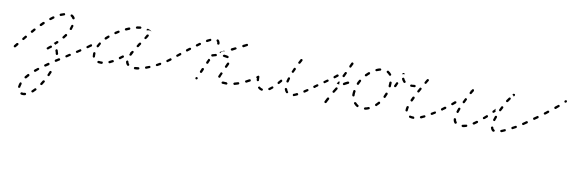

<svg xmlns="http://www.w3.org/2000/svg" viewBox="-46 -599 3638 1224"><g transform="rotate(10 1773.5 13.0)"><path d="M116 282Q114 282 113 282Q112 282 110 283Q109 284 108 285Q107 286 107 288Q106 291 108 294Q110 296 113 297Q118 298 124 298Q131 298 138 296Q141 295 142 293Q144 290 143 287Q143 284 140 282Q137 281 134 281Q129 283 124 283Q119 283 116 282ZM174 260Q173 261 173 263Q173 264 173 266Q174 267 175 268Q177 271 180 271Q183 271 186 269Q194 262 202 253Q204 251 204 248Q203 245 201 243Q199 241 196 241Q193 241 191 243Q183 251 176 258Q174 259 174 260ZM104 227Q104 226 103 225Q103 223 102 222Q100 221 99 221Q96 220 93 221Q91 223 90 226Q86 237 85 248Q84 250 85 251Q85 253 86 254Q87 255 88 256Q90 256 91 257Q93 257 94 256Q96 256 97 255Q98 254 99 253Q99 251 99 250Q101 240 104 230Q104 229 104 227ZM221 209Q221 212 224 214Q226 215 229 215Q232 214 234 212Q240 203 246 193Q248 190 247 187Q246 184 243 183Q241 181 238 182Q235 183 233 185Q227 195 222 203Q220 206 221 209ZM144 166Q143 163 141 161Q139 159 136 159Q133 159 131 161Q123 170 116 178Q115 180 115 181Q114 182 115 184Q115 185 115 187Q116 188 117 189Q120 191 123 190Q126 190 128 188Q134 180 142 172Q144 169 144 166ZM256 143Q256 144 256 146Q257 147 258 148Q259 149 260 150Q262 151 263 151Q265 151 266 150Q268 150 269 149Q270 148 270 146Q275 136 279 126Q280 123 279 120Q278 117 275 116Q272 115 269 116Q266 118 265 120Q261 130 257 140Q256 141 256 143ZM198 118Q199 115 197 113Q196 112 194 111Q193 110 192 110Q190 110 189 110Q187 111 186 112Q177 119 169 125Q167 127 166 130Q166 134 168 136Q170 138 173 139Q176 139 179 137Q186 130 195 123Q198 121 198 118ZM258 76Q258 73 256 70Q255 68 252 67Q249 66 246 68L228 81Q226 82 225 85Q224 88 226 91Q228 94 231 94Q234 95 237 93L255 81Q257 79 258 76ZM318 38Q319 37 319 35Q319 34 319 32Q319 31 318 30Q316 27 313 27Q310 26 307 28L289 39Q288 40 287 41Q286 43 286 44Q286 46 286 47Q286 49 287 50Q289 52 292 53Q295 54 297 52L316 40Q317 39 318 38ZM380 -2Q380 -3 381 -4Q381 -6 381 -7Q381 -9 380 -10Q378 -13 375 -13Q372 -14 369 -12L351 0Q350 0 349 2Q348 3 348 4Q347 6 348 7Q348 9 349 10Q350 13 354 13Q357 14 359 12L377 0Q379 0 380 -2ZM286 5Q287 7 288 7Q289 8 291 9Q292 9 294 9Q297 8 298 6Q300 3 300 0Q297 -13 293 -23Q292 -25 289 -27Q287 -28 284 -27Q282 -26 281 -25Q280 -24 280 -23Q279 -21 279 -20Q279 -18 279 -17Q283 -9 285 3Q285 4 286 5ZM40 -14Q41 -15 41 -17Q41 -18 40 -19Q39 -21 38 -22Q36 -24 32 -23Q29 -23 27 -21Q19 -10 14 -5Q13 -4 13 -2Q12 -1 13 0Q13 2 13 3Q14 5 15 6Q17 8 20 7Q24 7 26 5Q31 -1 39 -11Q40 -12 40 -14ZM252 -32Q253 -33 253 -34Q254 -36 254 -37Q253 -39 253 -40Q252 -41 251 -42Q249 -43 248 -44Q247 -44 245 -44Q244 -44 242 -43Q234 -38 224 -28Q223 -27 222 -26Q222 -25 222 -23Q221 -22 222 -20Q223 -19 224 -18Q226 -16 229 -16Q232 -15 234 -18Q243 -26 250 -30Q251 -31 252 -32ZM441 -42Q442 -43 442 -45Q443 -46 442 -48Q442 -49 441 -50Q439 -53 436 -54Q433 -54 431 -52L413 -40Q411 -40 411 -38Q410 -37 409 -36Q409 -34 409 -33Q410 -31 410 -30Q412 -27 415 -27Q418 -26 421 -28L439 -40Q440 -41 441 -42ZM86 -72Q85 -75 83 -77Q80 -79 77 -79Q74 -79 72 -76L59 -60Q57 -58 58 -55Q58 -52 60 -50Q61 -49 63 -48Q64 -48 66 -48Q67 -48 69 -49Q70 -50 71 -51L84 -67Q86 -69 86 -72ZM276 -78Q277 -79 278 -79Q280 -80 281 -80Q283 -80 284 -79Q286 -79 287 -78Q289 -76 289 -72Q289 -69 287 -67Q280 -61 271 -53Q271 -53 271 -53Q271 -53 271 -53Q269 -57 265 -60Q263 -62 260 -63Q261 -63 261 -63Q261 -63 261 -64Q270 -71 276 -78ZM486 -73Q487 -74 487 -76Q488 -77 487 -79Q487 -80 486 -81Q484 -84 481 -84Q478 -85 476 -83L473 -81Q472 -81 471 -79Q471 -78 470 -77Q470 -75 470 -74Q471 -72 471 -71Q473 -68 476 -68Q479 -67 482 -69L484 -71Q486 -72 486 -73ZM309 -112Q308 -110 308 -109Q309 -107 309 -106Q310 -105 311 -104Q313 -102 317 -102Q320 -102 322 -105Q329 -113 335 -122Q335 -123 336 -124Q336 -126 336 -127Q336 -129 335 -130Q334 -131 333 -132Q330 -134 327 -134Q324 -133 322 -130Q317 -123 310 -114Q309 -113 309 -112ZM132 -126Q132 -129 130 -131Q127 -134 124 -133Q121 -133 119 -131Q112 -123 105 -115Q103 -113 103 -110Q104 -107 106 -105Q108 -103 111 -103Q114 -103 117 -105Q123 -113 130 -121Q132 -123 132 -126ZM182 -177Q182 -180 180 -182Q178 -185 175 -185Q172 -185 169 -183Q162 -176 154 -168Q152 -166 152 -163Q152 -160 154 -157Q156 -155 160 -155Q163 -155 165 -157Q172 -165 180 -172Q182 -174 182 -177ZM345 -170Q345 -169 345 -168Q346 -166 347 -165Q348 -164 350 -164Q353 -163 355 -164Q358 -165 359 -168Q363 -179 365 -189Q366 -192 364 -195Q363 -197 360 -198Q358 -198 357 -198Q355 -198 354 -197Q353 -196 352 -195Q351 -194 351 -192Q349 -183 345 -173Q345 -172 345 -170ZM237 -221Q237 -224 236 -227Q234 -230 231 -230Q228 -231 225 -229Q217 -223 208 -216Q206 -214 205 -211Q205 -208 207 -206Q209 -203 212 -203Q215 -203 217 -204Q226 -211 234 -217Q236 -218 237 -221ZM352 -235Q353 -234 354 -234Q356 -233 357 -233Q359 -233 360 -234Q363 -235 364 -238Q365 -241 364 -244Q358 -256 346 -262Q343 -263 340 -262Q337 -261 336 -259Q335 -256 336 -253Q336 -250 339 -249Q346 -245 350 -237Q351 -236 352 -235ZM300 -251Q301 -254 300 -257Q299 -260 297 -262Q294 -263 291 -262Q281 -259 270 -255Q268 -254 266 -251Q265 -248 267 -245Q267 -244 268 -243Q269 -242 271 -241Q272 -240 274 -240Q275 -240 276 -241Q286 -245 295 -248Q298 -249 300 -251Z M584 15Q585 14 586 14Q588 13 589 12Q590 11 590 9Q591 8 590 6Q590 3 588 1Q586 -1 582 0Q579 0 575 0Q568 0 563 -1Q560 -1 558 1Q555 3 555 6Q555 7 555 9Q556 10 557 11Q557 13 559 13Q560 14 562 14Q568 15 575 15Q579 15 584 15ZM825 7Q827 4 826 1Q826 -1 825 -2Q825 -3 823 -4Q822 -5 821 -5Q819 -5 818 -5Q807 -3 798 -3Q795 -3 793 -1Q791 2 791 5Q791 6 792 8Q792 9 794 10Q795 11 796 12Q797 12 799 12Q809 12 820 10Q823 9 825 7ZM656 -9Q657 -11 658 -12Q658 -13 658 -15Q658 -16 657 -18Q656 -20 653 -21Q650 -22 647 -21Q638 -16 629 -12Q626 -11 625 -8Q624 -5 625 -2Q625 -1 627 0Q628 1 629 2Q630 2 632 2Q633 2 635 2Q644 -2 654 -8Q655 -8 656 -9ZM751 -2Q754 -2 757 -4Q758 -5 758 -6Q759 -8 759 -9Q759 -11 758 -12Q758 -13 757 -14Q751 -20 750 -28Q750 -30 749 -31Q748 -32 747 -33Q746 -34 745 -35Q743 -35 742 -35Q739 -34 737 -32Q735 -30 735 -26Q737 -13 746 -4Q748 -2 751 -2ZM894 -16Q895 -18 894 -21Q893 -23 892 -24Q891 -25 890 -25Q889 -26 887 -26Q886 -26 884 -25Q875 -22 865 -18Q862 -17 861 -14Q860 -12 861 -9Q861 -7 862 -6Q863 -5 865 -4Q866 -4 867 -4Q869 -4 870 -4Q880 -8 890 -12Q893 -13 894 -16ZM520 -22Q520 -19 523 -17Q525 -15 528 -16Q530 -16 531 -17Q532 -18 533 -19Q534 -20 534 -21Q535 -23 534 -24Q534 -29 534 -34Q534 -39 534 -43Q534 -46 532 -49Q530 -51 527 -51Q524 -51 522 -49Q519 -47 519 -44Q519 -39 519 -34Q519 -28 520 -22ZM958 -48Q959 -51 958 -53Q957 -55 956 -56Q955 -56 953 -57Q952 -57 950 -57Q949 -57 947 -56Q939 -51 930 -46Q927 -45 926 -42Q925 -39 926 -36Q927 -35 928 -34Q929 -33 931 -33Q932 -32 934 -32Q935 -32 936 -33Q946 -38 955 -43Q958 -45 958 -48ZM716 -51Q716 -53 716 -54Q717 -56 716 -57Q716 -58 715 -59Q713 -62 710 -62Q706 -62 704 -60Q696 -54 688 -48Q687 -47 686 -46Q686 -44 685 -43Q685 -41 686 -40Q686 -38 687 -37Q689 -35 692 -34Q695 -34 697 -36Q706 -42 714 -49Q715 -50 716 -51ZM750 -90Q751 -88 752 -86Q750 -82 749 -79Q747 -76 748 -73Q749 -70 752 -69Q753 -68 755 -68Q756 -68 758 -69Q759 -69 760 -70Q761 -71 762 -72Q766 -81 771 -90Q772 -92 772 -93Q773 -95 772 -96Q772 -97 771 -99Q770 -100 769 -100Q766 -102 763 -101Q760 -100 758 -98Q756 -94 755 -91Q752 -91 750 -90ZM1001 -73Q1002 -74 1002 -76Q1003 -77 1002 -79Q1002 -80 1001 -81Q999 -84 996 -84Q993 -85 991 -83H990Q989 -82 988 -80Q987 -79 987 -78Q986 -76 987 -75Q987 -73 988 -72Q990 -70 993 -69Q996 -68 998 -70L999 -71Q1001 -72 1001 -73ZM504 -88Q504 -91 503 -94Q502 -95 500 -96Q499 -96 498 -97Q496 -97 495 -96Q493 -96 492 -95Q483 -88 476 -83Q473 -81 473 -78Q472 -75 474 -73Q475 -71 476 -71Q477 -70 479 -70Q480 -69 482 -70Q483 -70 484 -71Q491 -76 501 -83Q504 -85 504 -88ZM533 -90Q534 -87 537 -85Q540 -84 542 -85Q545 -86 547 -89Q551 -98 556 -106Q558 -109 557 -112Q557 -115 554 -117Q551 -118 548 -118Q545 -117 544 -114Q538 -105 533 -95Q532 -93 533 -90ZM790 -152Q789 -151 789 -150Q789 -149 790 -147L785 -141Q784 -139 784 -135Q785 -132 787 -131Q790 -129 793 -130Q796 -130 798 -133L809 -150Q811 -153 810 -156Q810 -159 807 -160Q805 -162 801 -162Q798 -161 797 -158L792 -152Q791 -152 790 -152ZM585 -164Q585 -164 585 -164Q585 -164 585 -163Q581 -159 576 -155Q575 -154 575 -152Q574 -151 574 -149Q574 -148 575 -147Q575 -145 576 -144Q579 -142 582 -142Q585 -142 587 -144Q594 -151 602 -158Q604 -160 604 -163Q604 -166 602 -169Q600 -171 597 -171Q594 -171 592 -169Q589 -167 586 -164Q586 -164 585 -164ZM630 -196Q629 -193 631 -190Q632 -188 635 -187Q639 -186 641 -188Q649 -194 658 -199Q661 -201 662 -204Q662 -207 661 -209Q659 -212 656 -213Q653 -213 651 -212Q641 -206 633 -201Q630 -199 630 -196ZM824 -195Q824 -192 827 -190Q829 -188 832 -189Q835 -190 837 -192Q839 -196 841 -199Q841 -199 842 -199Q843 -201 844 -203Q844 -203 844 -203Q846 -207 848 -210Q849 -211 849 -213Q850 -214 849 -216Q849 -217 848 -218Q847 -219 846 -220Q843 -222 840 -221Q837 -220 835 -218Q831 -210 825 -200Q823 -198 824 -195ZM708 -241Q708 -241 708 -241Q708 -241 708 -241Q702 -238 696 -236Q693 -234 692 -231Q691 -229 692 -226Q694 -223 697 -222Q699 -221 702 -222Q712 -226 721 -230Q724 -231 725 -234Q726 -237 725 -240Q724 -243 721 -244Q718 -245 715 -244Q712 -242 708 -241Q708 -241 708 -241ZM831 -254Q832 -256 833 -256Q835 -257 836 -257Q838 -257 839 -256Q847 -254 853 -250Q856 -248 858 -247Q858 -246 859 -246Q859 -245 860 -244Q855 -247 850 -248Q843 -249 837 -247Q834 -247 831 -245Q829 -246 829 -248Q829 -250 829 -252Q830 -253 831 -254ZM762 -258Q761 -258 760 -256Q759 -255 759 -254Q759 -252 759 -251Q760 -248 762 -246Q765 -244 768 -245Q779 -247 787 -248Q790 -248 792 -251Q794 -253 794 -256Q794 -259 791 -261Q789 -263 786 -263Q776 -262 765 -260Q763 -259 762 -258Z M1189 3Q1190 6 1193 7Q1194 7 1196 7Q1197 8 1199 7Q1200 6 1201 5Q1202 4 1203 3Q1204 0 1203 -3Q1202 -6 1199 -7Q1198 -8 1196 -8Q1195 -8 1193 -7Q1192 -7 1191 -6Q1190 -5 1189 -3Q1188 0 1189 3ZM1387 7H1388Q1390 7 1391 7Q1392 6 1393 5Q1394 4 1395 3Q1396 1 1396 0Q1396 -3 1393 -5Q1391 -8 1388 -8H1387Q1374 -8 1366 -9Q1363 -9 1361 -7Q1358 -5 1358 -2Q1357 -1 1358 1Q1358 2 1359 3Q1360 4 1361 5Q1363 6 1364 6Q1373 7 1387 7ZM1468 -9Q1469 -9 1469 -11Q1470 -12 1470 -14Q1470 -15 1470 -17Q1469 -19 1466 -21Q1463 -22 1460 -21Q1449 -18 1439 -15Q1437 -14 1436 -14Q1435 -13 1434 -11Q1433 -10 1433 -9Q1433 -7 1433 -6Q1434 -3 1437 -1Q1439 1 1442 0Q1454 -3 1465 -7Q1466 -8 1468 -9ZM1538 -41Q1539 -42 1539 -43Q1540 -45 1539 -46Q1539 -48 1538 -49Q1537 -52 1534 -53Q1531 -53 1528 -52Q1518 -46 1508 -41Q1507 -41 1506 -40Q1505 -38 1504 -37Q1504 -36 1504 -34Q1504 -33 1505 -31Q1505 -30 1507 -29Q1508 -28 1509 -28Q1511 -27 1512 -27Q1514 -27 1515 -28Q1525 -33 1536 -39Q1537 -40 1538 -41ZM1330 -38Q1329 -35 1331 -32Q1332 -30 1335 -29Q1337 -28 1338 -28Q1340 -29 1341 -29Q1342 -30 1343 -31Q1344 -32 1345 -34Q1346 -37 1347 -41L1353 -54Q1355 -57 1354 -60Q1352 -63 1350 -64Q1348 -65 1347 -65Q1345 -65 1344 -64Q1342 -64 1341 -63Q1340 -62 1340 -60L1334 -47Q1332 -42 1330 -38ZM1210 -43Q1211 -40 1214 -39Q1215 -38 1217 -38Q1218 -38 1220 -39Q1221 -39 1222 -40Q1223 -41 1224 -43L1232 -61Q1233 -64 1232 -67Q1231 -70 1228 -71Q1227 -72 1226 -72Q1224 -72 1223 -71Q1221 -71 1220 -70Q1219 -69 1218 -68L1210 -49Q1209 -46 1210 -43ZM1588 -73Q1589 -74 1589 -76Q1590 -77 1589 -79Q1589 -80 1588 -81Q1586 -84 1583 -84Q1580 -85 1578 -83L1573 -80Q1571 -79 1571 -77Q1570 -76 1570 -75Q1569 -73 1570 -72Q1570 -70 1571 -69Q1573 -67 1576 -66Q1579 -66 1581 -67L1586 -71Q1588 -72 1588 -73ZM1019 -88Q1019 -91 1017 -94Q1015 -96 1012 -97Q1009 -97 1007 -95Q996 -87 991 -83Q990 -82 989 -81Q988 -80 988 -78Q987 -77 988 -75Q988 -74 989 -73Q991 -70 994 -70Q997 -69 999 -71Q1005 -75 1016 -83Q1018 -85 1019 -88ZM1361 -106Q1361 -104 1361 -103Q1362 -101 1363 -100Q1364 -99 1365 -99Q1368 -97 1371 -98Q1374 -100 1375 -102L1385 -123Q1385 -125 1385 -126Q1385 -128 1385 -129Q1384 -131 1383 -132Q1382 -133 1381 -133Q1378 -135 1375 -133Q1372 -132 1371 -130L1362 -109Q1361 -107 1361 -106ZM1239 -108Q1240 -105 1243 -103Q1246 -102 1249 -103Q1252 -104 1253 -107L1261 -126Q1262 -126 1262 -126Q1262 -127 1262 -127L1259 -133Q1259 -133 1258 -134Q1256 -135 1253 -136Q1252 -136 1250 -135Q1248 -134 1248 -132L1239 -113Q1238 -111 1239 -108ZM1073 -130Q1074 -131 1074 -133Q1074 -134 1074 -135Q1073 -137 1072 -138Q1071 -139 1070 -140Q1069 -141 1067 -141Q1066 -141 1064 -141Q1063 -140 1062 -139L1046 -126Q1045 -126 1044 -124Q1043 -123 1043 -121Q1043 -120 1043 -119Q1044 -117 1045 -116Q1047 -113 1050 -113Q1053 -113 1055 -115L1071 -127Q1072 -128 1073 -130ZM1264 -166Q1263 -165 1263 -164Q1262 -162 1263 -161Q1263 -159 1263 -158Q1265 -155 1267 -154Q1270 -153 1272 -154Q1283 -157 1293 -160Q1296 -160 1297 -163Q1299 -165 1298 -168Q1298 -170 1297 -171Q1296 -172 1295 -173Q1294 -174 1292 -174Q1291 -175 1289 -174Q1281 -172 1271 -169Q1270 -169 1269 -169Q1268 -169 1268 -168H1267Q1265 -167 1264 -166ZM1129 -176Q1130 -179 1128 -182Q1127 -183 1126 -184Q1124 -184 1123 -184Q1121 -185 1120 -184Q1118 -184 1117 -183L1101 -171Q1099 -169 1098 -166Q1098 -162 1100 -160Q1101 -159 1102 -158Q1103 -157 1105 -157Q1106 -157 1108 -157Q1109 -158 1110 -159L1126 -171Q1129 -173 1129 -176ZM1370 -161Q1373 -163 1374 -166Q1374 -167 1374 -169Q1374 -170 1373 -171Q1373 -173 1371 -174Q1370 -175 1369 -175Q1358 -178 1344 -179Q1342 -179 1341 -178Q1340 -177 1339 -176Q1338 -175 1337 -174Q1336 -173 1336 -171Q1336 -168 1338 -166Q1341 -164 1344 -164Q1356 -163 1364 -161Q1367 -160 1370 -161ZM1312 -189Q1312 -190 1313 -191Q1314 -192 1315 -192L1336 -203Q1338 -204 1340 -203Q1343 -203 1345 -201Q1344 -201 1344 -201Q1339 -201 1333 -199Q1327 -197 1323 -193Q1319 -188 1316 -183Q1316 -183 1316 -184Q1314 -186 1312 -189ZM1186 -218Q1187 -221 1185 -223Q1183 -226 1180 -226Q1177 -227 1174 -225Q1166 -220 1158 -213Q1155 -211 1155 -208Q1154 -205 1156 -203Q1158 -200 1161 -200Q1164 -199 1167 -201Q1175 -207 1183 -213Q1186 -215 1186 -218ZM1379 -222Q1378 -219 1380 -216Q1381 -214 1384 -213Q1387 -212 1390 -213L1410 -224Q1413 -225 1414 -228Q1415 -231 1414 -234Q1412 -236 1409 -237Q1406 -238 1404 -237L1383 -227Q1380 -225 1379 -222ZM1287 -239Q1288 -238 1289 -237Q1290 -236 1292 -235Q1293 -235 1294 -235Q1298 -235 1300 -237Q1302 -239 1302 -242Q1302 -250 1299 -255Q1297 -262 1291 -266Q1289 -268 1286 -268Q1283 -267 1281 -265Q1279 -262 1279 -259Q1280 -256 1282 -254Q1287 -251 1287 -242Q1287 -240 1287 -239ZM1246 -253Q1247 -256 1246 -259Q1244 -262 1241 -263Q1238 -264 1236 -262Q1227 -258 1217 -253Q1215 -251 1214 -248Q1213 -245 1214 -242Q1216 -240 1219 -239Q1222 -238 1225 -240Q1234 -245 1242 -249Q1245 -250 1246 -253ZM1447 -256Q1446 -254 1448 -251Q1449 -248 1452 -247Q1455 -246 1458 -247L1478 -258Q1481 -259 1482 -262Q1483 -265 1482 -268Q1480 -271 1477 -272Q1474 -273 1472 -271L1451 -261Q1448 -259 1447 -256Z M1619 6Q1621 6 1622 5Q1623 4 1624 3Q1625 2 1625 0Q1626 -3 1624 -5Q1622 -8 1619 -8Q1611 -10 1605 -15Q1603 -18 1600 -18Q1597 -17 1594 -15Q1592 -13 1592 -10Q1592 -7 1595 -5Q1604 4 1616 6Q1618 7 1619 6ZM1850 -6Q1851 -7 1852 -9Q1852 -10 1852 -11Q1852 -13 1851 -14Q1850 -17 1847 -18Q1844 -19 1841 -18Q1831 -12 1823 -10Q1820 -9 1819 -6Q1818 -3 1819 0Q1819 1 1820 2Q1821 3 1822 4Q1824 5 1825 5Q1827 5 1828 4Q1837 1 1848 -4Q1849 -5 1850 -6ZM1779 -6Q1782 -5 1784 -8Q1785 -9 1786 -10Q1786 -11 1787 -13Q1787 -14 1786 -16Q1786 -17 1784 -18Q1779 -24 1777 -33Q1776 -34 1775 -35Q1774 -37 1773 -37Q1772 -38 1770 -38Q1769 -39 1767 -38Q1764 -37 1763 -35Q1761 -32 1762 -29Q1766 -16 1774 -8Q1776 -6 1779 -6ZM1689 -25Q1689 -28 1687 -31Q1686 -32 1685 -32Q1684 -33 1682 -33Q1681 -33 1679 -33Q1678 -32 1677 -31Q1669 -24 1661 -19Q1659 -18 1658 -15Q1657 -12 1659 -9Q1660 -8 1661 -7Q1662 -6 1664 -6Q1665 -6 1667 -6Q1668 -6 1670 -7Q1678 -13 1686 -20Q1689 -22 1689 -25ZM1912 -47Q1913 -50 1911 -52Q1910 -53 1909 -54Q1908 -55 1907 -55Q1905 -56 1904 -55Q1902 -55 1901 -54Q1892 -48 1884 -43Q1883 -42 1882 -41Q1881 -40 1881 -38Q1880 -37 1881 -35Q1881 -34 1882 -33Q1883 -30 1886 -29Q1889 -29 1892 -30Q1900 -36 1909 -42Q1912 -43 1912 -47ZM1578 -51Q1580 -49 1584 -49Q1585 -49 1586 -50Q1588 -51 1589 -52Q1590 -53 1590 -54Q1590 -56 1590 -57Q1589 -66 1589 -77Q1589 -80 1587 -82Q1585 -85 1582 -85Q1579 -85 1577 -82Q1575 -80 1575 -77Q1575 -66 1575 -56Q1576 -53 1578 -51ZM1737 -76Q1737 -77 1737 -79Q1737 -80 1736 -81Q1736 -83 1734 -84Q1732 -86 1729 -85Q1726 -85 1724 -82Q1717 -74 1711 -67Q1710 -66 1710 -64Q1709 -63 1709 -61Q1709 -60 1710 -59Q1711 -57 1712 -56Q1714 -54 1717 -54Q1720 -55 1722 -57Q1729 -65 1736 -73Q1737 -74 1737 -76ZM1953 -73Q1954 -74 1954 -76Q1955 -77 1954 -79Q1954 -80 1953 -81Q1951 -84 1948 -84Q1945 -85 1943 -83H1942Q1941 -82 1940 -81Q1939 -79 1939 -78Q1939 -77 1939 -75Q1940 -74 1940 -72Q1942 -70 1945 -69Q1948 -69 1951 -71Q1953 -72 1953 -73ZM1765 -77Q1766 -74 1769 -74Q1771 -73 1772 -74Q1774 -74 1775 -75Q1776 -75 1777 -77Q1778 -78 1778 -79Q1780 -88 1783 -99Q1784 -100 1783 -101Q1783 -103 1783 -104Q1782 -106 1781 -107Q1780 -107 1778 -108Q1775 -109 1772 -107Q1770 -106 1769 -103Q1766 -92 1763 -82Q1763 -79 1765 -77ZM1786 -145Q1788 -142 1790 -141Q1793 -140 1796 -141Q1799 -142 1800 -145Q1804 -154 1809 -164Q1810 -166 1809 -169Q1808 -172 1805 -174Q1802 -175 1799 -174Q1796 -173 1795 -170Q1790 -160 1787 -151Q1785 -148 1786 -145ZM1817 -210Q1818 -207 1821 -205Q1824 -204 1827 -205Q1830 -206 1831 -208Q1836 -217 1841 -226Q1842 -229 1842 -232Q1841 -235 1838 -236Q1835 -238 1832 -237Q1829 -236 1828 -234Q1823 -224 1818 -215Q1816 -213 1817 -210Z M2052 -17Q2052 -19 2051 -20Q2051 -21 2050 -23Q2049 -24 2048 -24Q2045 -26 2042 -25Q2039 -24 2037 -21Q2030 -7 2025 3Q2024 5 2025 8Q2026 11 2029 13Q2030 13 2031 13Q2033 14 2034 13Q2036 13 2037 12Q2038 11 2039 9Q2043 0 2051 -14Q2051 -16 2052 -17ZM2284 -3Q2283 -2 2282 -1Q2281 0 2281 2Q2280 3 2280 5Q2281 8 2283 10Q2286 11 2289 11Q2301 9 2312 4Q2315 3 2316 0Q2318 -3 2317 -5Q2316 -7 2315 -8Q2314 -9 2313 -9Q2311 -10 2310 -10Q2308 -10 2307 -10Q2297 -5 2287 -4Q2285 -4 2284 -3ZM2220 -26Q2216 -26 2214 -24Q2213 -23 2212 -22Q2212 -20 2212 -19Q2212 -17 2212 -16Q2213 -15 2214 -14Q2222 -4 2233 2Q2236 4 2239 3Q2242 2 2243 -1Q2244 -2 2244 -4Q2244 -5 2244 -7Q2244 -8 2243 -9Q2242 -10 2240 -11Q2232 -16 2225 -24Q2223 -26 2220 -26ZM2346 -32Q2346 -29 2348 -26Q2349 -25 2350 -25Q2352 -24 2353 -24Q2355 -24 2356 -24Q2357 -25 2358 -26Q2367 -34 2375 -43Q2375 -44 2376 -46Q2376 -47 2376 -49Q2376 -50 2375 -51Q2375 -53 2374 -54Q2371 -56 2368 -55Q2365 -55 2363 -53Q2356 -44 2348 -37Q2346 -35 2346 -32ZM2209 -93Q2209 -96 2207 -98Q2205 -101 2202 -101Q2200 -101 2199 -101Q2198 -101 2196 -100Q2195 -99 2195 -97Q2194 -96 2194 -95Q2192 -83 2192 -71Q2192 -69 2192 -66Q2193 -63 2195 -61Q2197 -59 2200 -59Q2202 -59 2203 -60Q2204 -60 2205 -61Q2206 -63 2207 -64Q2207 -65 2207 -67Q2207 -69 2207 -71Q2207 -82 2209 -93ZM2093 -92Q2093 -95 2090 -97Q2087 -98 2084 -98Q2081 -97 2080 -95Q2073 -85 2065 -71Q2064 -69 2064 -66Q2065 -63 2068 -61Q2070 -60 2073 -60Q2076 -61 2078 -64Q2086 -77 2092 -86Q2094 -89 2093 -92ZM1968 -85Q1969 -86 1969 -88Q1970 -89 1969 -90Q1969 -92 1968 -93Q1966 -96 1963 -96Q1960 -97 1958 -95L1941 -83Q1939 -82 1939 -81Q1938 -80 1938 -78Q1937 -77 1938 -75Q1938 -74 1939 -73Q1941 -70 1944 -70Q1947 -69 1949 -71L1966 -83Q1968 -84 1968 -85ZM2390 -93Q2390 -91 2390 -90Q2391 -88 2392 -87Q2393 -86 2394 -85Q2397 -84 2400 -85Q2403 -86 2404 -89Q2409 -99 2413 -110Q2414 -113 2413 -116Q2411 -119 2409 -120Q2407 -121 2406 -120Q2404 -120 2403 -120Q2401 -119 2400 -118Q2399 -117 2399 -116Q2395 -105 2390 -95Q2390 -94 2390 -93ZM2028 -129Q2029 -132 2027 -134Q2025 -137 2022 -137Q2019 -138 2017 -136L2000 -124Q1997 -122 1996 -119Q1996 -116 1998 -114Q1999 -112 2000 -112Q2001 -111 2003 -110Q2004 -110 2006 -111Q2007 -111 2008 -112L2025 -124Q2028 -125 2028 -129ZM2092 -120Q2087 -121 2082 -120L2088 -133Q2090 -136 2093 -137Q2096 -138 2098 -137Q2099 -136 2099 -136Q2099 -136 2099 -136Q2099 -135 2099 -135Q2097 -128 2098 -122Q2099 -121 2099 -120L2098 -118Q2095 -119 2092 -120ZM2159 -137Q2160 -140 2159 -143Q2157 -146 2154 -147Q2152 -148 2149 -147Q2137 -142 2124 -134Q2122 -132 2121 -129Q2120 -126 2122 -123Q2123 -121 2126 -120Q2129 -119 2132 -121Q2144 -128 2155 -133Q2158 -134 2159 -137ZM2231 -161Q2233 -164 2232 -167Q2231 -170 2229 -171Q2226 -173 2223 -172Q2220 -171 2218 -168Q2215 -163 2213 -158Q2212 -158 2212 -158Q2212 -157 2212 -157Q2211 -153 2209 -150L2208 -148Q2207 -145 2208 -142Q2209 -139 2212 -138Q2215 -136 2217 -137Q2220 -138 2222 -141L2223 -144Q2227 -153 2231 -161ZM2086 -172Q2086 -175 2084 -177Q2082 -180 2079 -180Q2076 -181 2073 -179Q2066 -172 2057 -166Q2055 -164 2054 -161Q2054 -158 2056 -155Q2057 -154 2058 -153Q2059 -153 2061 -152Q2062 -152 2064 -153Q2065 -153 2066 -154Q2075 -161 2083 -167Q2085 -169 2086 -172ZM2410 -165Q2410 -162 2412 -159Q2414 -157 2417 -157Q2420 -156 2422 -158Q2425 -160 2425 -163Q2426 -173 2426 -183V-187Q2426 -190 2424 -192Q2422 -194 2419 -194Q2417 -194 2416 -194Q2414 -193 2413 -192Q2412 -191 2412 -190Q2411 -188 2411 -187V-182Q2411 -174 2410 -165ZM2110 -174Q2111 -172 2114 -170Q2117 -169 2120 -170Q2123 -171 2124 -174L2133 -194Q2135 -197 2134 -200Q2133 -203 2130 -204Q2127 -205 2124 -204Q2121 -203 2120 -200L2110 -180Q2109 -177 2110 -174ZM2280 -222Q2281 -225 2279 -227Q2278 -228 2276 -229Q2275 -230 2274 -230Q2272 -230 2271 -229Q2269 -229 2268 -228Q2259 -220 2251 -212Q2249 -210 2249 -207Q2249 -203 2251 -201Q2252 -200 2254 -200Q2255 -199 2257 -199Q2258 -199 2259 -200Q2261 -200 2262 -201Q2269 -209 2278 -216Q2280 -218 2280 -222ZM2405 -230Q2408 -229 2411 -231Q2412 -232 2413 -233Q2414 -234 2414 -236Q2414 -237 2414 -239Q2414 -240 2413 -241Q2405 -252 2393 -259Q2392 -259 2391 -260Q2389 -260 2388 -259Q2386 -259 2385 -258Q2384 -257 2383 -256Q2382 -254 2382 -253Q2382 -251 2383 -250Q2383 -249 2384 -247Q2385 -246 2386 -245Q2395 -241 2400 -233Q2402 -230 2405 -230ZM2142 -242Q2143 -239 2145 -238Q2148 -236 2151 -237Q2154 -238 2155 -241L2165 -261Q2166 -264 2165 -267Q2164 -270 2161 -271Q2160 -272 2158 -272Q2157 -272 2155 -272Q2154 -271 2153 -270Q2152 -269 2151 -268L2142 -248Q2141 -245 2142 -242ZM2343 -252Q2344 -253 2345 -254Q2346 -255 2346 -257Q2346 -258 2346 -260Q2345 -263 2342 -264Q2340 -266 2337 -265Q2326 -263 2314 -257Q2311 -256 2310 -253Q2309 -250 2310 -247Q2311 -246 2312 -245Q2313 -244 2314 -244Q2316 -243 2317 -243Q2319 -243 2320 -244Q2331 -248 2340 -251Q2342 -251 2343 -252Z M2603 15Q2604 14 2605 13Q2606 12 2607 11Q2607 9 2607 8Q2607 5 2605 3Q2603 0 2600 0Q2589 0 2581 -2Q2578 -3 2575 -1Q2573 0 2572 3Q2572 5 2572 6Q2572 8 2573 9Q2574 10 2575 11Q2576 12 2577 12Q2587 15 2600 15Q2601 15 2603 15ZM2675 -10Q2676 -13 2675 -16Q2674 -17 2673 -18Q2672 -19 2670 -20Q2669 -20 2667 -20Q2666 -20 2665 -19Q2655 -14 2646 -11Q2645 -10 2644 -9Q2643 -8 2642 -7Q2641 -5 2641 -4Q2641 -2 2642 -1Q2643 2 2646 3Q2649 4 2652 3Q2661 -1 2671 -6Q2674 -7 2675 -10ZM2543 -31Q2543 -28 2545 -26Q2547 -24 2550 -24Q2552 -24 2553 -24Q2555 -25 2556 -26Q2557 -27 2557 -29Q2558 -30 2558 -32Q2558 -32 2558 -33Q2558 -40 2560 -50Q2561 -51 2561 -53Q2560 -54 2560 -56Q2559 -57 2558 -58Q2556 -59 2555 -59Q2552 -60 2549 -58Q2547 -57 2546 -54Q2543 -42 2543 -33Q2543 -32 2543 -31ZM2736 -44Q2737 -45 2737 -47Q2738 -48 2738 -49Q2737 -51 2736 -52Q2735 -55 2732 -56Q2729 -56 2726 -54Q2717 -49 2709 -44Q2707 -43 2706 -42Q2706 -40 2705 -39Q2705 -37 2705 -36Q2705 -35 2706 -33Q2708 -31 2711 -30Q2714 -29 2716 -31Q2725 -36 2734 -42Q2735 -43 2736 -44ZM2780 -76Q2781 -79 2779 -81Q2778 -83 2777 -83Q2776 -84 2774 -84Q2773 -85 2771 -84Q2770 -84 2769 -83H2768Q2765 -81 2765 -78Q2764 -75 2766 -72Q2767 -71 2768 -70Q2770 -69 2771 -69Q2773 -69 2774 -69Q2775 -70 2777 -70V-71Q2780 -73 2780 -76ZM2564 -97Q2565 -94 2568 -93Q2571 -91 2574 -92Q2577 -94 2578 -96Q2582 -105 2587 -115Q2587 -116 2587 -118Q2587 -119 2587 -121Q2586 -122 2585 -123Q2584 -124 2583 -125Q2580 -126 2577 -125Q2574 -124 2573 -122Q2568 -112 2564 -103Q2563 -100 2564 -97ZM2596 -161Q2597 -158 2600 -157Q2602 -155 2605 -156Q2608 -157 2610 -160L2620 -178Q2621 -181 2621 -184Q2620 -187 2617 -188Q2614 -190 2611 -189Q2608 -188 2607 -185L2597 -167Q2595 -164 2596 -161ZM2468 -190Q2468 -191 2468 -193Q2467 -194 2466 -195Q2465 -196 2464 -197Q2461 -198 2458 -197Q2455 -196 2454 -193L2445 -174Q2444 -173 2444 -171Q2444 -170 2445 -168Q2445 -167 2446 -166Q2447 -165 2449 -164Q2452 -163 2454 -164Q2457 -165 2459 -168L2467 -187Q2468 -188 2468 -190ZM2574 -185Q2576 -185 2577 -186Q2578 -186 2579 -188Q2580 -189 2580 -190Q2581 -192 2581 -193Q2580 -195 2580 -196Q2579 -197 2578 -198Q2576 -199 2575 -199Q2574 -200 2572 -200Q2564 -199 2554 -198L2552 -199Q2551 -199 2549 -198Q2548 -197 2547 -196Q2546 -195 2545 -194Q2545 -193 2545 -191Q2545 -188 2547 -186Q2549 -184 2552 -184H2554Q2565 -184 2574 -185ZM2503 -201Q2504 -200 2506 -201Q2507 -201 2509 -201Q2510 -202 2511 -203Q2513 -205 2513 -208Q2513 -211 2511 -213Q2504 -220 2501 -228Q2500 -231 2497 -232Q2494 -233 2491 -232Q2490 -232 2489 -230Q2488 -229 2487 -228Q2486 -227 2486 -225Q2486 -224 2487 -222Q2492 -211 2500 -203Q2501 -202 2503 -201ZM2632 -224Q2632 -221 2635 -219Q2638 -218 2641 -218Q2644 -219 2645 -222L2656 -240Q2658 -242 2657 -245Q2656 -248 2654 -250Q2651 -252 2648 -251Q2645 -250 2643 -247L2633 -230Q2631 -227 2632 -224ZM2488 -262Q2491 -263 2494 -262Q2495 -261 2496 -260Q2497 -259 2498 -258Q2498 -257 2498 -256Q2498 -256 2498 -255Q2496 -255 2494 -255Q2488 -255 2483 -253Q2482 -253 2481 -252L2484 -258Q2485 -261 2488 -262Z M2948 3Q2949 0 2948 -3Q2948 -4 2947 -5Q2946 -6 2944 -7Q2943 -8 2941 -8Q2940 -8 2939 -7Q2928 -4 2919 -3Q2918 -3 2916 -2Q2915 -1 2914 0Q2913 1 2913 2Q2912 4 2912 5Q2913 8 2915 10Q2918 12 2921 12Q2931 11 2943 7Q2946 6 2948 3ZM3105 -2Q3108 3 3115 7Q3117 7 3118 7Q3120 7 3121 7Q3122 6 3124 5Q3125 4 3125 3Q3127 0 3126 -3Q3124 -6 3122 -7Q3118 -9 3117 -11Q3116 -11 3116 -12Q3116 -12 3116 -12Q3116 -12 3116 -13Q3116 -13 3116 -13Q3114 -16 3114 -19Q3113 -22 3110 -24Q3108 -25 3105 -24Q3102 -24 3100 -21Q3098 -18 3099 -15Q3100 -11 3102 -7Q3103 -5 3105 -2ZM3195 -12Q3196 -15 3195 -18Q3195 -19 3193 -20Q3192 -21 3191 -22Q3190 -22 3188 -22Q3187 -22 3185 -21Q3175 -17 3166 -13Q3163 -12 3161 -9Q3160 -7 3161 -4Q3162 -2 3163 -1Q3164 0 3165 0Q3167 1 3168 1Q3170 1 3171 1Q3180 -3 3191 -8Q3194 -9 3195 -12ZM2872 -1Q2875 -1 2877 -3Q2878 -4 2878 -6Q2879 -7 2879 -9Q2879 -10 2879 -11Q2878 -13 2877 -14Q2871 -20 2871 -29Q2870 -32 2868 -34Q2865 -36 2862 -36Q2861 -35 2860 -35Q2858 -34 2857 -33Q2856 -32 2856 -30Q2855 -29 2856 -27Q2857 -13 2866 -3Q2868 -1 2872 -1ZM3011 -32Q3012 -33 3012 -35Q3012 -36 3012 -38Q3011 -39 3011 -40Q3009 -43 3006 -43Q3003 -44 3000 -42Q2991 -35 2983 -30Q2981 -29 2981 -28Q2980 -27 2979 -25Q2979 -24 2979 -22Q2980 -21 2980 -19Q2982 -17 2985 -16Q2988 -16 2991 -17Q3000 -23 3009 -30Q3010 -31 3011 -32ZM3261 -46Q3262 -49 3260 -51Q3259 -53 3258 -54Q3257 -54 3256 -55Q3254 -55 3253 -55Q3251 -55 3250 -54Q3241 -49 3231 -44Q3230 -43 3229 -42Q3228 -41 3227 -39Q3227 -38 3227 -36Q3227 -35 3228 -34Q3230 -31 3232 -30Q3235 -29 3238 -31Q3248 -36 3257 -41Q3260 -43 3261 -46ZM3105 -64Q3106 -62 3109 -61Q3111 -60 3112 -61Q3114 -61 3115 -61Q3116 -62 3117 -63Q3118 -65 3118 -66Q3121 -75 3125 -86Q3126 -89 3125 -92Q3123 -95 3120 -96Q3119 -96 3117 -96Q3116 -96 3115 -95Q3113 -95 3112 -94Q3111 -93 3111 -91Q3107 -80 3104 -70Q3103 -67 3105 -64ZM3068 -80Q3068 -81 3068 -82Q3068 -84 3068 -85Q3067 -87 3066 -88Q3064 -90 3061 -90Q3058 -90 3056 -88Q3048 -81 3040 -74Q3039 -73 3038 -72Q3037 -70 3037 -69Q3037 -67 3038 -66Q3038 -64 3039 -63Q3041 -61 3044 -61Q3047 -61 3050 -63Q3058 -70 3066 -77Q3067 -78 3068 -80ZM3307 -76Q3308 -79 3306 -81Q3305 -83 3304 -83Q3303 -84 3301 -84Q3300 -85 3298 -84Q3297 -84 3296 -83L3293 -81Q3290 -79 3290 -76Q3289 -73 3291 -71Q3292 -70 3293 -69Q3294 -68 3296 -68Q3297 -67 3299 -68Q3300 -68 3302 -69L3304 -71Q3307 -73 3307 -76ZM2796 -86Q2797 -87 2797 -88Q2797 -90 2797 -91Q2797 -93 2796 -94Q2794 -96 2791 -97Q2788 -97 2785 -96Q2777 -89 2768 -83Q2765 -81 2765 -78Q2764 -75 2766 -73Q2768 -70 2771 -70Q2774 -69 2776 -71Q2785 -77 2794 -83Q2795 -84 2796 -86ZM2866 -75Q2867 -72 2870 -71Q2873 -70 2876 -72Q2878 -73 2879 -76Q2882 -86 2886 -96Q2887 -98 2887 -99Q2887 -101 2886 -102Q2886 -103 2885 -104Q2884 -105 2882 -106Q2879 -107 2876 -106Q2874 -104 2872 -102Q2868 -91 2865 -81Q2864 -78 2866 -75ZM3095 -112Q3093 -112 3092 -113Q3090 -116 3090 -119Q3090 -122 3092 -124Q3100 -132 3107 -139Q3107 -140 3107 -140Q3108 -140 3108 -140Q3108 -139 3108 -138Q3107 -132 3109 -126Q3110 -124 3111 -122Q3108 -119 3105 -116Q3105 -116 3105 -116Q3101 -114 3098 -111Q3098 -111 3098 -111Q3098 -111 3098 -111Q3096 -111 3095 -112ZM2854 -132Q2854 -133 2854 -134Q2855 -136 2854 -137Q2854 -139 2853 -140Q2851 -142 2847 -142Q2844 -143 2842 -141Q2834 -134 2826 -127Q2825 -126 2824 -125Q2823 -123 2823 -122Q2823 -120 2823 -119Q2824 -117 2825 -116Q2827 -114 2830 -114Q2833 -113 2835 -115Q2844 -122 2852 -129Q2853 -130 2854 -132ZM3130 -134Q3132 -131 3134 -129Q3136 -129 3137 -129Q3139 -129 3140 -129Q3141 -130 3143 -131Q3144 -132 3144 -133Q3149 -143 3154 -152Q3155 -155 3154 -158Q3153 -161 3150 -162Q3149 -163 3147 -163Q3146 -163 3145 -163Q3143 -162 3142 -161Q3141 -160 3140 -159Q3135 -149 3131 -139Q3129 -137 3130 -134ZM2893 -144Q2894 -141 2897 -139Q2900 -138 2903 -139Q2905 -140 2907 -143Q2911 -152 2916 -162Q2918 -165 2917 -168Q2916 -171 2913 -172Q2910 -174 2907 -173Q2904 -172 2903 -169Q2898 -159 2893 -149Q2892 -147 2893 -144ZM3164 -202Q3164 -201 3164 -199Q3164 -198 3165 -197Q3166 -196 3167 -195Q3170 -193 3173 -194Q3176 -194 3178 -197Q3182 -203 3190 -214Q3191 -215 3191 -217Q3192 -218 3191 -220Q3191 -221 3191 -222Q3190 -224 3189 -225Q3186 -226 3183 -226Q3180 -226 3178 -223Q3170 -212 3165 -205Q3164 -204 3164 -202ZM2930 -226Q2930 -224 2931 -222L2927 -215Q2926 -212 2926 -209Q2927 -206 2930 -205Q2933 -203 2936 -204Q2939 -205 2940 -208L2951 -226Q2952 -229 2951 -232Q2951 -235 2948 -237Q2945 -238 2942 -237Q2939 -236 2938 -234L2933 -226Q2932 -226 2930 -226ZM3205 -254Q3208 -254 3211 -253Q3212 -252 3213 -251Q3214 -249 3214 -248Q3214 -246 3214 -245Q3213 -243 3212 -242Q3210 -239 3208 -236Q3206 -240 3202 -243Q3199 -245 3197 -246Q3198 -248 3200 -251Q3202 -254 3205 -254Z M3324 -85Q3325 -86 3325 -88Q3325 -89 3325 -91Q3325 -92 3324 -93Q3322 -96 3319 -96Q3316 -97 3313 -95L3295 -82Q3293 -81 3293 -80Q3292 -78 3292 -77Q3291 -75 3292 -74Q3292 -73 3293 -71Q3295 -69 3298 -68Q3301 -68 3303 -70L3322 -83Q3323 -84 3324 -85ZM3386 -129Q3387 -131 3387 -132Q3387 -134 3387 -135Q3386 -136 3386 -138Q3385 -139 3383 -140Q3382 -140 3381 -141Q3379 -141 3378 -141Q3376 -140 3375 -139L3356 -126Q3355 -125 3354 -124Q3354 -122 3353 -121Q3353 -119 3354 -118Q3354 -117 3355 -115Q3357 -113 3360 -112Q3363 -112 3365 -114L3384 -127Q3385 -128 3386 -129ZM3430 -161 3445 -173Q3447 -175 3448 -178Q3448 -181 3446 -183Q3444 -186 3441 -186Q3438 -187 3436 -185L3421 -173L3418 -171Q3416 -170 3416 -169Q3415 -167 3415 -166Q3414 -164 3415 -163Q3415 -161 3416 -160Q3418 -158 3421 -157Q3424 -157 3427 -159ZM3507 -226Q3507 -229 3505 -231Q3503 -234 3500 -234Q3497 -234 3495 -232Q3486 -225 3477 -218Q3475 -216 3474 -212Q3474 -209 3476 -207Q3478 -205 3481 -204Q3484 -204 3487 -206Q3496 -214 3504 -221Q3507 -223 3507 -226ZM3547 -264Q3547 -267 3545 -269Q3544 -270 3543 -271Q3541 -272 3540 -271Q3538 -271 3537 -271Q3536 -270 3535 -269L3533 -268Q3531 -265 3531 -262Q3531 -259 3533 -257Q3535 -255 3538 -255Q3542 -255 3544 -257L3545 -259Q3548 -261 3547 -264Z"/></g></svg>

Font: FRB American Cursive Dashed Extralight
Style: Italic
Weight: 200
Italic angle: -25°
Version: Version 2.0;Modular Font Editor K font №1